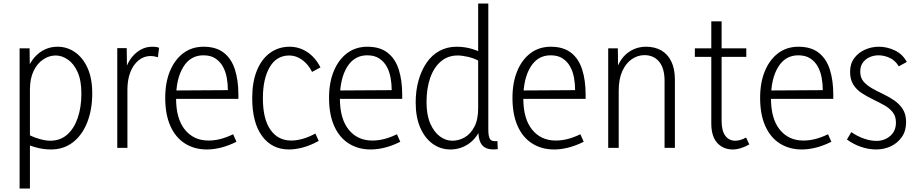

<svg xmlns="http://www.w3.org/2000/svg" viewBox="-20 -845 5248 1097"><path d="M92 232V-569H149L151 -421L124 -420Q152 -500 199.5 -539Q247 -578 309 -578Q364 -578 409 -546.5Q454 -515 480.5 -456Q507 -397 507 -311Q507 -218 478 -145Q449 -72 396 -31.5Q343 9 271 9Q223 9 175.5 -5.5Q128 -20 96 -39L148 -73Q176 -59 209 -50Q242 -41 267 -41Q324 -41 363.5 -75.5Q403 -110 424 -171Q445 -232 445 -311Q445 -385 423.5 -433Q402 -481 368 -504.5Q334 -528 298 -528Q261 -528 227 -505.5Q193 -483 172 -439.5Q151 -396 151 -333V232Z M650 0V-570H704L706 -420H690Q705 -493 749.5 -535.5Q794 -578 850 -578Q860 -578 869.5 -577Q879 -576 889 -572L882 -518Q860 -525 841 -525Q802 -525 771.5 -500Q741 -475 724.5 -432Q708 -389 708 -333V0Z M1162 9Q1091 9 1037 -25Q983 -59 953.5 -125Q924 -191 924 -286Q924 -373 951 -438.5Q978 -504 1027 -541Q1076 -578 1143 -578Q1215 -578 1259 -543.5Q1303 -509 1322.5 -447Q1342 -385 1342 -305V-280H957L958 -328L1282 -330Q1282 -366 1275.5 -401.5Q1269 -437 1253 -465.5Q1237 -494 1210 -511.5Q1183 -529 1142 -529Q1068 -529 1027 -462Q986 -395 986 -283Q986 -166 1036.5 -104Q1087 -42 1171 -42Q1206 -42 1240.5 -51Q1275 -60 1312 -78L1331 -35Q1287 -13 1244.5 -2Q1202 9 1162 9Z M1631 9Q1534 9 1477.5 -67.5Q1421 -144 1421 -285Q1421 -376 1447.5 -441.5Q1474 -507 1522.5 -542.5Q1571 -578 1635 -578Q1689 -578 1735 -548Q1781 -518 1811 -460L1763 -434Q1742 -477 1707 -502.5Q1672 -528 1633 -528Q1560 -528 1521 -461.5Q1482 -395 1482 -283Q1482 -166 1525 -104Q1568 -42 1644 -42Q1674 -42 1708.5 -51.5Q1743 -61 1782 -82L1801 -40Q1754 -14 1711 -2.5Q1668 9 1631 9Z M2098 9Q2027 9 1973 -25Q1919 -59 1889.5 -125Q1860 -191 1860 -286Q1860 -373 1887 -438.5Q1914 -504 1963 -541Q2012 -578 2079 -578Q2151 -578 2195 -543.5Q2239 -509 2258.5 -447Q2278 -385 2278 -305V-280H1893L1894 -328L2218 -330Q2218 -366 2211.5 -401.5Q2205 -437 2189 -465.5Q2173 -494 2146 -511.5Q2119 -529 2078 -529Q2004 -529 1963 -462Q1922 -395 1922 -283Q1922 -166 1972.5 -104Q2023 -42 2107 -42Q2142 -42 2176.5 -51Q2211 -60 2248 -78L2267 -35Q2223 -13 2180.5 -2Q2138 9 2098 9Z M2770 -825V-105Q2770 -65 2780 -50Q2790 -35 2822 -39L2824 7Q2785 12 2760.5 2.5Q2736 -7 2724.5 -32Q2713 -57 2713 -99V-146H2740Q2715 -67 2665.5 -29Q2616 9 2553 9Q2497 9 2452 -23.5Q2407 -56 2381 -116Q2355 -176 2355 -259Q2355 -328 2371.5 -386Q2388 -444 2418 -487.5Q2448 -531 2491.5 -554.5Q2535 -578 2589 -578Q2637 -578 2680 -564.5Q2723 -551 2756 -531L2714 -498Q2686 -513 2653 -520.5Q2620 -528 2595 -528Q2539 -528 2499 -494Q2459 -460 2438 -400Q2417 -340 2417 -261Q2417 -188 2438.5 -139Q2460 -90 2493.5 -65.5Q2527 -41 2564 -41Q2602 -41 2635.5 -60.5Q2669 -80 2690.5 -121Q2712 -162 2712 -226V-825Z M3146 9Q3075 9 3021 -25Q2967 -59 2937.5 -125Q2908 -191 2908 -286Q2908 -373 2935 -438.5Q2962 -504 3011 -541Q3060 -578 3127 -578Q3199 -578 3243 -543.5Q3287 -509 3306.5 -447Q3326 -385 3326 -305V-280H2941L2942 -328L3266 -330Q3266 -366 3259.5 -401.5Q3253 -437 3237 -465.5Q3221 -494 3194 -511.5Q3167 -529 3126 -529Q3052 -529 3011 -462Q2970 -395 2970 -283Q2970 -166 3020.5 -104Q3071 -42 3155 -42Q3190 -42 3224.5 -51Q3259 -60 3296 -78L3315 -35Q3271 -13 3228.5 -2Q3186 9 3146 9Z M3777 0V-383Q3777 -455 3746 -492.5Q3715 -530 3662 -530Q3624 -530 3590 -507Q3556 -484 3535.5 -438.5Q3515 -393 3515 -326V0H3455V-569H3510L3512 -420H3493Q3515 -502 3562.5 -540Q3610 -578 3671 -578Q3722 -578 3759 -556.5Q3796 -535 3816 -493Q3836 -451 3836 -390V0Z M4167 9Q4112 9 4078 -28.5Q4044 -66 4044 -140V-723H4103V-154Q4103 -98 4124 -69.5Q4145 -41 4181 -41Q4195 -41 4210.5 -45.5Q4226 -50 4243 -59L4261 -20Q4235 -5 4211.5 2Q4188 9 4167 9ZM3950 -520V-569H4244V-520Z M4561 9Q4490 9 4436 -25Q4382 -59 4352.5 -125Q4323 -191 4323 -286Q4323 -373 4350 -438.5Q4377 -504 4426 -541Q4475 -578 4542 -578Q4614 -578 4658 -543.5Q4702 -509 4721.5 -447Q4741 -385 4741 -305V-280H4356L4357 -328L4681 -330Q4681 -366 4674.5 -401.5Q4668 -437 4652 -465.5Q4636 -494 4609 -511.5Q4582 -529 4541 -529Q4467 -529 4426 -462Q4385 -395 4385 -283Q4385 -166 4435.5 -104Q4486 -42 4570 -42Q4605 -42 4639.5 -51Q4674 -60 4711 -78L4730 -35Q4686 -13 4643.5 -2Q4601 9 4561 9Z M4987 9Q4944 9 4900.5 -5.5Q4857 -20 4819 -48L4844 -90Q4879 -66 4916.5 -53Q4954 -40 4988 -40Q5033 -40 5066 -68Q5099 -96 5099 -145Q5099 -181 5080 -204.5Q5061 -228 5031 -244.5Q5001 -261 4968 -277Q4935 -293 4904.5 -312.5Q4874 -332 4855.5 -361.5Q4837 -391 4837 -435Q4837 -481 4861 -513Q4885 -545 4922.5 -561.5Q4960 -578 5002 -578Q5048 -578 5092.5 -557Q5137 -536 5161 -491L5115 -466Q5096 -499 5064 -514Q5032 -529 5000 -529Q4973 -529 4949 -518.5Q4925 -508 4910 -487.5Q4895 -467 4895 -436Q4895 -401 4914 -379Q4933 -357 4963 -340Q4993 -323 5026 -307.5Q5059 -292 5089 -271.5Q5119 -251 5138 -221.5Q5157 -192 5157 -147Q5157 -97 5132.5 -62Q5108 -27 5069.5 -9Q5031 9 4987 9Z"/></svg>

Font: Yaldevi ExtraLight Light
Style: Regular
Weight: 300
Version: Version 1.100